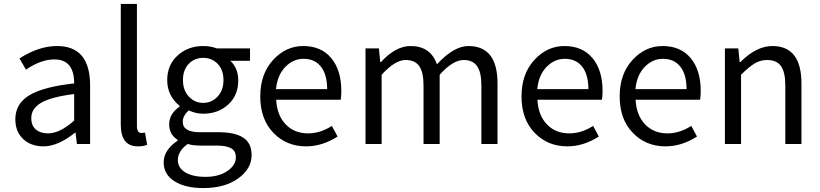

<svg xmlns="http://www.w3.org/2000/svg" viewBox="-20 -732 4170 976"><path d="M58 -126Q58 -205 129.5 -248Q201 -291 357 -308Q357 -430 257 -430Q188 -430 112 -378L79 -435Q177 -498 270 -498Q438 -498 438 -298V0H371L364 -58H362Q275 12 201 12Q138 12 98 -25Q58 -62 58 -126ZM139 -132Q139 -93 162.5 -73.5Q186 -54 224 -54Q284 -54 357 -119V-254Q239 -239 189 -209.5Q139 -180 139 -132Z M594 -98V-712H676V-92Q676 -56 699 -56Q708 -56 717 -58L728 4Q710 12 681 12Q594 12 594 -98Z M883 -17V-21Q840 -48 840 -100Q840 -154 893 -190V-194Q830 -245 830 -325Q830 -402 883 -450Q936 -498 1013 -498Q1051 -498 1082 -486H1251V-423H1151Q1191 -385 1191 -323Q1191 -247 1140 -200.5Q1089 -154 1013 -154Q974 -154 940 -171Q909 -144 909 -113Q909 -60 995 -60H1089Q1175 -60 1217 -32Q1259 -4 1259 56Q1259 126 1191 175Q1123 224 1013 224Q922 224 867 189.5Q812 155 812 93Q812 31 883 -17ZM884 82Q884 121 921.5 144Q959 167 1025 167Q1092 167 1135.5 137.5Q1179 108 1179 68Q1179 35 1154.5 21.5Q1130 8 1081 8H997Q962 8 934 0Q884 36 884 82ZM939.5 -407.5Q910 -377 910 -325Q910 -273 940 -241Q970 -209 1013 -209Q1056 -209 1086 -241Q1116 -273 1116 -325Q1116 -377 1086.5 -407.5Q1057 -438 1013 -438Q969 -438 939.5 -407.5Z M1303 -242Q1303 -356 1368 -427Q1433 -498 1521 -498Q1613 -498 1664 -436.5Q1715 -375 1715 -270Q1715 -243 1712 -225H1384Q1388 -146 1432 -100Q1476 -54 1546 -54Q1608 -54 1667 -92L1696 -38Q1618 12 1536 12Q1436 12 1369.5 -57Q1303 -126 1303 -242ZM1383 -279H1643Q1643 -353 1611.5 -393Q1580 -433 1523 -433Q1470 -433 1430 -391.5Q1390 -350 1383 -279Z M1838 0V-486H1906L1913 -416H1916Q1991 -498 2067 -498Q2169 -498 2201 -405Q2287 -498 2361 -498Q2509 -498 2509 -308V0H2427V-297Q2427 -365 2405 -396Q2383 -427 2337 -427Q2282 -427 2215 -352V0H2133V-297Q2133 -365 2111 -396Q2089 -427 2042 -427Q1988 -427 1920 -352V0Z M2631 -242Q2631 -356 2696 -427Q2761 -498 2849 -498Q2941 -498 2992 -436.5Q3043 -375 3043 -270Q3043 -243 3040 -225H2712Q2716 -146 2760 -100Q2804 -54 2874 -54Q2936 -54 2995 -92L3024 -38Q2946 12 2864 12Q2764 12 2697.5 -57Q2631 -126 2631 -242ZM2711 -279H2971Q2971 -353 2939.5 -393Q2908 -433 2851 -433Q2798 -433 2758 -391.5Q2718 -350 2711 -279Z M3130 -242Q3130 -356 3195 -427Q3260 -498 3348 -498Q3440 -498 3491 -436.5Q3542 -375 3542 -270Q3542 -243 3539 -225H3211Q3215 -146 3259 -100Q3303 -54 3373 -54Q3435 -54 3494 -92L3523 -38Q3445 12 3363 12Q3263 12 3196.5 -57Q3130 -126 3130 -242ZM3210 -279H3470Q3470 -353 3438.5 -393Q3407 -433 3350 -433Q3297 -433 3257 -391.5Q3217 -350 3210 -279Z M3665 0V-486H3733L3740 -416H3743Q3825 -498 3906 -498Q4054 -498 4054 -308V0H3972V-297Q3972 -365 3950 -396Q3928 -427 3880 -427Q3845 -427 3816 -409.5Q3787 -392 3747 -352V0Z"/></svg>

Font: RibengUni
Style: Regular
Weight: 400
Designer: (1) Dr. Andrew Glass (Program Manager at Microsoft Corporation)
(2) Bivuti Chakma (Suz Moriz)
(3) Paul D. Hunt (Adobe Co
Foundry: Bivuti Chakma and Jyoti Chakma
Version: Version 1.2020